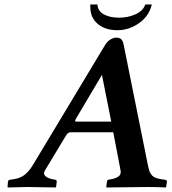

<svg xmlns="http://www.w3.org/2000/svg" viewBox="-20 -824 759 846"><path d="M315.9 -288.1H470.2L429.2 -494.1L314 -299.8Q307.1 -288.1 315.9 -288.1ZM632.8 -90.8Q635.7 -77.6 638.2 -70.6Q640.6 -63.5 646.7 -54.9Q652.8 -46.4 663.8 -41.5Q674.8 -36.6 691.9 -34.2L706.1 -32.2Q715.8 -31.2 715.8 -22.9L711.9 0L710 2Q672.9 0 633.8 0L450.2 2L448.2 0L451.2 -22.9Q452.6 -31.7 458 -32.2L469.2 -34.2Q490.7 -38.1 502.9 -46.9Q514.6 -56.2 511.2 -73.2L479 -241.2H290Q279.8 -241.2 271 -227.1L178.2 -73.2Q168.9 -58.1 179.9 -48.1Q190.9 -38.1 211.9 -34.2L223.1 -32.2Q230 -31.7 230 -22.9L227.1 0L225.1 2Q137.2 0 101.1 0L15.1 2L13.2 0L15.1 -22.9Q15.6 -31.2 24.9 -32.2L39.1 -34.2Q70.8 -38.6 89.8 -54.7Q108.9 -70.8 123.5 -94.7L443.8 -627Q453.6 -642.6 467.3 -650.4Q481 -658.2 491.2 -658.2Q507.3 -658.2 514.4 -650.9Q521.5 -643.6 524.9 -627ZM648.9 -804.2Q636.7 -752.9 592.5 -721.9Q548.3 -690.9 497.1 -690.9Q443.8 -690.9 410.9 -718.5Q377.9 -746.1 377.9 -793V-804.2H409.2Q410.6 -775.9 437 -761Q463.4 -746.1 504.9 -746.1Q544.4 -746.1 577.6 -761.2Q610.8 -776.4 620.1 -804.2Z"/></svg>

Font: Linux Libertine G
Style: Bold Italic
Weight: 700
Italic angle: -11.5°
Designer: Philipp H. Poll
Foundry: Philipp H. Poll
Version: Version 4.1.0